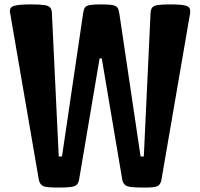

<svg xmlns="http://www.w3.org/2000/svg" viewBox="-20 -845 901 865"><path d="M240.7 0Q191.9 0 176.3 -5.9Q160.6 -11.7 155.3 -33.2L25.9 -784.7Q20 -809.1 39.3 -817.1Q58.6 -825.2 120.1 -825.2Q161.1 -825.2 180.7 -822Q200.2 -818.8 206.8 -810.3Q213.4 -801.8 213.9 -784.7L244.6 -140.1H259.3L354.5 -784.7Q356.9 -801.3 362.1 -810.1Q367.2 -818.8 383.3 -822Q399.4 -825.2 433.6 -825.2Q470.2 -825.2 487.1 -822Q503.9 -818.8 509.5 -810.1Q515.1 -801.3 517.6 -784.7L613.3 -140.1H627.9L658.2 -784.7Q659.2 -801.3 665 -810.1Q670.9 -818.8 689.9 -822Q709 -825.2 747.6 -825.2Q805.7 -825.2 823 -817.4Q840.3 -809.6 836.4 -784.7L707 -33.2Q702.1 -11.7 688.5 -5.9Q674.8 0 631.3 0Q593.3 0 572.8 -2.2Q552.2 -4.4 543.7 -11.5Q535.2 -18.6 531.2 -33.2L438.5 -582H428.7L335.9 -33.2Q332.5 -18.6 324.2 -11.5Q315.9 -4.4 296.6 -2.2Q277.3 0 240.7 0Z"/></svg>

Font: Denk One
Style: Regular
Weight: 400
Designer: Irina Smirnova, Eben Sorkin
Foundry: Sorkin Type Co.f
Version: Version 1.004; ttfautohint (v1.8.4.7-5d5b);gftools[0.9.23]